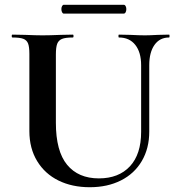

<svg xmlns="http://www.w3.org/2000/svg" viewBox="-20 -770 743 804"><path d="M478 -613Q476 -613 476 -619Q476 -625 478 -625L526 -624Q564 -622 587 -622Q606 -622 642 -624L688 -625Q690 -625 690 -619Q690 -613 688 -613Q649 -613 627 -582Q605 -551 605 -497V-219Q605 -149 574 -96Q543 -43 486.5 -14.5Q430 14 356 14Q282 14 225 -14Q168 -42 135.5 -95.5Q103 -149 103 -221V-544Q103 -574 97.5 -588Q92 -602 77.5 -607.5Q63 -613 32 -613Q29 -613 29 -619Q29 -625 32 -625L85 -624Q131 -622 158 -622Q188 -622 234 -624L285 -625Q288 -625 288 -619Q288 -613 285 -613Q254 -613 239.5 -607Q225 -601 219.5 -586.5Q214 -572 214 -542V-256Q214 -137 261 -80Q308 -23 394 -23Q477 -23 524 -73.5Q571 -124 571 -218V-497Q571 -551 546.5 -582Q522 -613 478 -613ZM237 -732Q237 -739 240 -744.5Q243 -750 247 -750H498Q503 -750 506 -744.5Q509 -739 509 -732Q509 -724 506 -718.5Q503 -713 498 -713H247Q243 -713 240 -718.5Q237 -724 237 -732Z"/></svg>

Font: Cormorant Unicase
Style: Bold
Weight: 700
Designer: Christian Thalmann (Catharsis Fonts)
Foundry: Catharsis Fonts
Version: Version 4.000